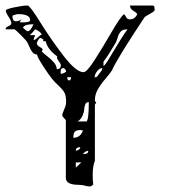

<svg xmlns="http://www.w3.org/2000/svg" viewBox="-30 -669 628 694"><path d="M294 5Q287 5 276.5 2Q266 -1 254 -1Q208 -1 208 -26V-235Q195 -248 195 -252Q195 -258 202 -273.5Q209 -289 209 -300Q209 -321 204 -332Q199 -343 183 -358Q167 -373 159 -383Q146 -399 125 -431.5Q104 -464 104 -472Q94 -472 87.5 -480Q81 -488 75.5 -501.5Q70 -515 66 -520Q59 -529 41.5 -546Q24 -563 23 -563H-10Q-10 -570 0.5 -574.5Q11 -579 11 -584Q11 -594 1 -608.5Q-9 -623 -9 -631Q-9 -636 22 -642.5Q53 -649 70 -649Q78 -649 115.5 -588.5Q153 -528 199 -468Q245 -408 272 -408Q284 -408 313 -453.5Q342 -499 373 -552.5Q404 -606 418 -618Q422 -615 426 -607Q430 -599 439 -599Q458 -599 466 -618Q463 -624 451.5 -630.5Q440 -637 440 -649H523Q529 -649 529 -633Q529 -628 512 -619Q495 -610 492 -606Q390 -452 375 -415Q368 -404 350.5 -383.5Q333 -363 323 -345Q313 -327 313 -306Q313 -303 318 -298L313 -291V-88Q305 -69 305 -37Q305 -18 307 -2Q300 5 294 5ZM244 -82V-63L264 -82ZM288 -124Q276 -122 270 -112Q289 -112 289 -122ZM260 -137Q244 -137 244 -124Q260 -127 260 -137ZM261 -199Q246 -199 240.5 -193Q235 -187 235 -171Q261 -171 270 -198Q269 -198 265 -198ZM291 -300Q282 -300 278.5 -292.5Q275 -285 274.5 -274.5Q274 -264 268.5 -251Q263 -238 251 -230H283Q291 -238 291 -300ZM213 -390Q213 -379 220 -378Q227 -379 227 -390ZM340 -423Q330 -423 321 -411.5Q312 -400 312 -390H318Q320 -390 338 -415ZM198 -423Q189 -423 189 -408Q190 -403 190 -402Q195 -402 202 -405.5Q209 -409 209 -411Q209 -414 205.5 -418.5Q202 -423 198 -423ZM121 -483Q125 -478 140.5 -466Q156 -454 165.5 -442.5Q175 -431 175 -419Q190 -419 190 -433Q190 -438 183 -447Q176 -456 176 -461Q176 -464 177 -465Q142 -490 135 -520H125Q127 -523 127 -525Q127 -526 122.5 -529Q118 -532 116 -532Q113 -532 110 -527.5Q107 -523 105 -518L103 -514Q103 -505 113.5 -499.5Q124 -494 124 -490Q124 -488 121 -483ZM344 -446V-431Q348 -431 360.5 -451Q373 -471 388 -496.5Q403 -522 406 -526Q420 -549 431 -563Q415 -563 407.5 -556Q400 -549 395.5 -534Q391 -519 388 -514Q361 -468 344 -446ZM97 -542 91 -526Q93 -525 94 -525Q98 -525 107 -534Q116 -543 121 -544Q118 -551 109 -557Q100 -563 97 -563Q91 -555 78 -542ZM53 -569Q66 -556 70 -556Q80 -556 91 -581H84Q59 -581 53 -569ZM48 -600 41 -589Q42 -589 46 -588.5Q50 -588 51 -588Q79 -588 79 -596Q79 -618 35 -618Q31 -618 16 -613L15 -610Q15 -592 28 -592Q39 -592 48 -600Z"/></svg>

Font: CabinSketch
Style: Regular
Weight: 400
Designer: Pablo Impallari
Foundry: Pablo Impallari. www.impallari.com Igino Marini. www.ikern.com
Version: Version 1.002